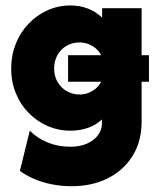

<svg xmlns="http://www.w3.org/2000/svg" viewBox="-20 -462 564 689"><path d="M236.8 206.2Q201.4 206.2 167.4 199.7Q133.3 193.1 103.8 180.6Q74.3 168.1 51.4 151.4L86.8 6.9Q113.9 34 151 49.3Q188.2 64.6 232.6 64.6Q267.4 64.6 292.7 53.1Q318.1 41.7 331.9 22.6Q345.8 3.5 345.8 -19.4V-33.3Q323.6 -12.5 294.8 -2.8Q266 6.9 232.6 6.9Q188.9 6.9 150.3 -10.1Q111.8 -27.1 82.3 -57.3Q52.8 -87.5 36.5 -128.1Q20.1 -168.8 20.1 -216Q20.1 -263.2 36.5 -304.5Q52.8 -345.8 82.3 -376.7Q111.8 -407.6 150.3 -425Q188.9 -442.4 232.6 -442.4Q266.7 -442.4 295.5 -431.2Q324.3 -420.1 346.5 -398.6V-432.6H488.2V-263.9H514.6V-168.8H488.2V-25.7Q488.2 45.1 455.9 97.2Q423.6 149.3 367 177.8Q310.4 206.2 236.8 206.2ZM265.3 -122.9Q282.6 -122.9 297.6 -128.8Q312.5 -134.7 324.3 -144.8Q336.1 -154.9 343.1 -168.8H224.3V-263.9H343.1Q336.1 -277.8 324.3 -287.8Q312.5 -297.9 297.6 -303.8Q282.6 -309.7 265.3 -309.7Q239.6 -309.7 218.8 -297.6Q197.9 -285.4 186.1 -264.2Q174.3 -243.1 174.3 -216Q174.3 -189.6 186.1 -168.8Q197.9 -147.9 218.8 -135.4Q239.6 -122.9 265.3 -122.9Z"/></svg>

Font: Afacad Flux Black
Style: Regular
Weight: 900
Designer: Kristian Moeller
Foundry: Dicotype
Version: Version 1.100